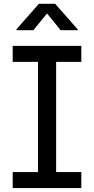

<svg xmlns="http://www.w3.org/2000/svg" viewBox="-20 -962 481 982"><path d="M44.9 0V-82H174.3V-645.5H44.9V-727.5H396V-645.5H267.1V-82H396V0ZM150.4 -807.6H64V-812L178.7 -942.4H262.2L377.4 -812V-807.6H290L220.7 -893.1Z"/></svg>

Font: Inter Variable LoSnoCo
Style: Regular
Weight: 400
Designer: Rasmus Andersson
Foundry: rsms
Version: Version 4.000;git-a52131595; featfreeze: case,dlig,ss01,ss02